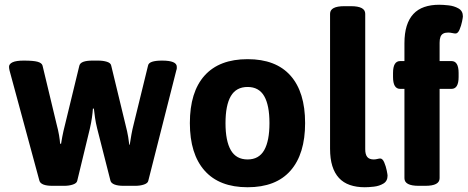

<svg xmlns="http://www.w3.org/2000/svg" viewBox="-20 -780 1968 808"><path d="M201 2Q176 2 162.5 -3.5Q149 -9 146 -19L20 -484Q19 -489 18.5 -492.5Q18 -496 18 -499Q18 -511 33 -518Q48 -525 80 -525Q121 -525 138.5 -520Q156 -515 159 -504L218 -258Q225 -232 228.5 -211Q232 -190 233 -175H237Q238 -182 242 -204Q246 -226 255 -261L314 -504Q317 -515 331 -520Q345 -525 369 -525H393Q414 -525 430 -520Q446 -515 448 -504L508 -256Q516 -225 519.5 -203.5Q523 -182 524 -171H526Q529 -191 533 -213.5Q537 -236 543 -259L603 -504Q605 -515 620 -520Q635 -525 662 -525Q724 -525 724 -499Q724 -496 724 -492.5Q724 -489 722 -484L604 -19Q602 -9 586 -3.5Q570 2 549 2H500Q476 2 462 -3.5Q448 -9 445 -19L389 -239Q383 -263 380 -284Q377 -305 375 -323H371Q370 -307 367 -285.5Q364 -264 358 -238L305 -19Q303 -9 287 -3.5Q271 2 250 2Z M1022 8Q903 8 841 -62Q779 -132 779 -262Q779 -393 841 -462Q903 -531 1022 -531Q1141 -531 1202.5 -461.8Q1264 -392.5 1264 -262Q1264 -132 1202.7 -62Q1141.4 8 1022 8ZM1022 -109Q1069.6 -109 1091.8 -148Q1114 -187 1114 -262Q1114 -337 1091.8 -375.5Q1069.6 -414 1022 -414Q973.9 -414 951.4 -375.5Q929 -337 929 -261.6Q929 -187 951.4 -148Q973.9 -109 1022 -109Z M1515 8Q1480 8 1452.5 -1.5Q1425 -11 1406.5 -31Q1388 -51 1378.5 -81.5Q1369 -112 1369 -154V-722Q1369 -754 1429 -754H1457Q1517 -754 1517 -722V-152Q1517 -130 1525.5 -119.5Q1534 -109 1553 -109Q1560 -109 1568 -111Q1576 -113 1580 -113Q1590 -113 1597 -96.5Q1604 -80 1607.5 -62.5Q1611 -45 1611 -41Q1611 -18 1593.5 -7.5Q1576 3 1553.5 5.5Q1531 8 1515 8Z M1742 2Q1682 2 1682 -30V-406H1664Q1634 -406 1634 -456V-473Q1634 -523 1664 -523H1682V-598Q1682 -640 1691.5 -670.5Q1701 -701 1719.5 -721Q1738 -741 1765.5 -750.5Q1793 -760 1828 -760Q1844 -760 1867.5 -757.5Q1891 -755 1909.5 -744.5Q1928 -734 1928 -711Q1928 -707 1924.5 -689.5Q1921 -672 1914 -655.5Q1907 -639 1897 -639Q1892 -639 1883 -641Q1874 -643 1866 -643Q1853 -643 1845 -638.5Q1837 -634 1833.5 -624.5Q1830 -615 1830 -600V-523H1880Q1910 -523 1910 -473V-456Q1910 -406 1880 -406H1830V-30Q1830 2 1770 2Z"/></svg>

Font: Asap
Style: Regular
Weight: 400
Designer: Pablo Cosgaya
Foundry: Omnibus-Type
Version: Version 3.001